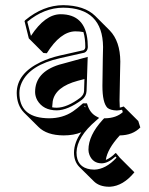

<svg xmlns="http://www.w3.org/2000/svg" viewBox="-20 -459 577 745"><path d="M444.8 152.8 501.5 209.5Q458 262.7 406.7 265.6Q404.3 265.6 402.3 265.6Q364.7 265.1 343.8 244.1L287.1 188Q267.1 167 267.1 132.8Q267.6 93.3 295.4 54.2Q266.6 66.4 226.6 66.4Q161.6 65.9 129.4 33.7L72.8 -22.5Q45.4 -50.8 44.9 -98.1Q44.9 -173.8 138.2 -218.3Q170.9 -233.9 210.9 -243.2L304.2 -264.2Q310.5 -268.1 311 -275.9Q311 -310.5 303.7 -334.5Q290 -337.4 271.5 -337.4Q213.9 -335.9 161.6 -252.4L148.4 -253.4L91.8 -310.1L75.2 -377L78.1 -380.9Q147.9 -438.5 225.1 -439Q307.6 -438 349.1 -397.5L405.8 -340.8Q446.3 -298.8 446.8 -220.2Q446.8 -215.8 445.8 -174.8Q443.8 -87.9 443.8 -69.3Q443.8 -53.7 444.8 -41.5Q452.6 -43 460 -45.9L516.6 10.7L524.4 35.6Q494.6 65.9 444.8 66.4Q396.5 119.1 390.6 161.6Q410.6 153.3 428.2 134.8L431.2 136.2ZM312 -42Q311 -45.4 310.1 -47.9H306.2ZM182.6 -42.5Q190.9 -41 200.2 -41Q240.7 -41.5 292 -80.1Q305.7 -91.8 306.2 -106L307.6 -152.3L281.7 -145.5Q194.8 -122.1 184.6 -66.4Q183.1 -56.2 182.6 -45.4Q182.6 -43.5 182.6 -42.5ZM320.3 -238.3 315.9 -106Q314.9 -85.4 297.9 -71.8Q242.7 -31.2 200.2 -30.8Q147.5 -30.8 124.5 -70.3Q116.2 -85.9 116.2 -102.1Q116.2 -178.7 209.5 -208Q216.3 -210 222.2 -211.4ZM432.1 152.8 428.2 148.4Q399.4 174.3 375 174.8Q340.3 174.8 327.1 142.1Q323.2 131.8 323.2 122.1Q323.2 66.4 378.4 5.9Q380.4 3.9 381.3 2.9L384.3 0H388.7Q431.2 -1 456.5 -23.9L453.6 -33.2Q442.4 -30.8 433.1 -30.3Q408.2 -31.2 397 -40.5Q377.4 -60.1 377.4 -126Q377.4 -144 378.9 -231.9Q379.9 -272.5 379.9 -276.9Q378.4 -428.2 225.1 -429.2Q150.9 -428.7 85.9 -374.5L100.1 -319.8Q154.8 -403.3 214.8 -403.8Q311 -403.8 319.8 -299.3Q320.8 -287.6 320.8 -275.9Q319.8 -259.8 307.1 -254.4H306.6L213.4 -233.4Q95.7 -207 64 -137.7Q55.2 -118.2 55.2 -98.1Q55.2 -6.3 157.2 -0.5Q164.1 0 169.9 0Q223.6 0 263.2 -26.9Q278.8 -37.6 299.3 -55.7L302.2 -58.1H317.4L319.8 -50.8Q329.1 -21.5 352.1 -8.3L364.7 -1.5L353.5 8.3Q277.8 72.8 276.9 132.8Q276.9 190.4 331.5 198.2Q338.9 199.2 346.2 199.2Q390.6 197.8 432.1 152.8Z"/></svg>

Font: Linux Biolinum Shadow O
Style: Regular
Weight: 400
Designer: Philipp H. Poll
Foundry: Philipp H. Poll
Version: Version 1.0.4